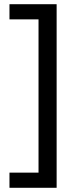

<svg xmlns="http://www.w3.org/2000/svg" viewBox="-20 -734 369 912"><path d="M25 86H163V-642H25V-714H249V158H25Z"/></svg>

Font: Noto Sans Sundanese
Style: Regular
Weight: 400
Designer: Monotype Design Team (Regular), Sérgio L. Martins (other weights)
Foundry: Monotype Imaging Inc.
Version: Version 2.003